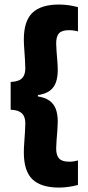

<svg xmlns="http://www.w3.org/2000/svg" viewBox="-20 -698 388 846"><path d="M323.5 -666.5V-559.5Q315.5 -562 305 -563.5Q294.5 -565 283 -565Q253 -565 240.2 -551.5Q227.5 -538 227.5 -507Q227.5 -494.5 229.2 -472Q231 -449.5 232.8 -426.8Q234.5 -404 234.5 -389Q234.5 -358.5 226.5 -335.5Q218.5 -312.5 199.5 -298.2Q180.5 -284 147 -279V-270L141 -274Q177 -269.5 197.5 -254.8Q218 -240 226.2 -216.8Q234.5 -193.5 234.5 -162Q234.5 -147.5 232.8 -124.5Q231 -101.5 229.2 -79.2Q227.5 -57 227.5 -43.5Q227.5 -13 240.8 0.8Q254 14.5 284.5 14.5Q296 14.5 306 12.8Q316 11 323.5 9V117Q305 122 283.5 125.2Q262 128.5 240 128.5Q161 128.5 123 92.2Q85 56 85 -27Q85 -43.5 86.8 -67.8Q88.5 -92 90 -116Q91.5 -140 91.5 -154Q91.5 -173.5 85.2 -186.5Q79 -199.5 65 -206.5Q51 -213.5 27 -214.5V-337Q51 -338 65 -344.8Q79 -351.5 85.2 -364.8Q91.5 -378 91.5 -397.5Q91.5 -412 90 -435.5Q88.5 -459 86.8 -483.5Q85 -508 85 -523.5Q85 -605.5 123 -641.8Q161 -678 240 -678Q262 -678 283.8 -674.8Q305.5 -671.5 323.5 -666.5Z"/></svg>

Font: Anek Malayalam
Style: Bold
Weight: 700
Version: Version 1.003